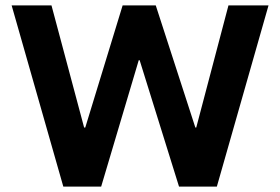

<svg xmlns="http://www.w3.org/2000/svg" viewBox="-20 -695 1043 715"><path d="M215.8 0 23.3 -675H171.7L293.3 -220H297.5L436.7 -675H560L707.5 -220H710.8L830.8 -675H980L787.5 0H646.7L500 -470.8H496.7L356.7 0Z"/></svg>

Font: Funnel Display
Style: Bold
Weight: 700
Designer: NORD ID, Kristian Moeller
Foundry: Dicotype
Version: Version 1.000